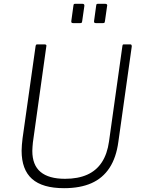

<svg xmlns="http://www.w3.org/2000/svg" viewBox="-20 -974 744 1004"><path d="M599 -233Q588 -150 552.5 -96Q517 -42 458 -16Q399 10 315 10Q202 10 147.5 -38.5Q93 -87 93 -186Q93 -201 94.5 -217Q96 -233 98 -251L166 -732Q167 -738 169 -740Q171 -742 175 -742H213Q219 -742 221.5 -739Q224 -736 222 -730L152 -229Q151 -217 150 -206.5Q149 -196 149 -185Q149 -111 192 -75Q235 -39 320 -39Q388 -39 436 -60.5Q484 -82 512.5 -125.5Q541 -169 550 -234L620 -733Q621 -739 622.5 -740.5Q624 -742 629 -742H661Q666 -742 667.5 -739Q669 -736 669 -731L599 -233ZM421 -942 410 -865Q409 -857 407 -855Q405 -853 396 -853H364Q356 -853 354 -856Q352 -859 353 -865L364 -945Q365 -951 366.5 -952.5Q368 -954 373 -954H412Q417 -954 419.5 -951Q422 -948 421 -942ZM540 -942 529 -865Q528 -857 526 -855Q524 -853 515 -853H483Q475 -853 473 -856Q471 -859 472 -865L483 -945Q484 -951 485.5 -952.5Q487 -954 492 -954H531Q536 -954 539 -951Q542 -948 540 -942Z"/></svg>

Font: Libre Franklin ExtraLight
Style: Italic
Weight: 250
Italic angle: -8°
Designer: Pablo Impallari, Rodrigo Fuenzalida, Nhung Nguyen
Foundry: Impallari Type
Version: Version 3.000